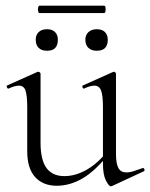

<svg xmlns="http://www.w3.org/2000/svg" viewBox="-20 -648 530 677"><path d="M180 7Q132 7 104 -23.5Q76 -54 76 -115V-270Q76 -311 70 -328.5Q64 -346 47 -346Q32 -346 11 -336Q7 -334 4.5 -340Q2 -346 6 -347L111 -394Q113 -395 115 -395Q117 -395 120 -393Q123 -391 123 -388V-145Q123 -84 144 -55.5Q165 -27 207 -27Q248 -27 289 -51.5Q330 -76 361 -119L366 -108Q317 -46 272 -19.5Q227 7 180 7ZM389 -388V-105Q389 -71 397.5 -55.5Q406 -40 426 -40Q437 -40 450 -44Q463 -48 482 -55Q487 -57 489 -51.5Q491 -46 487 -44L375 8Q373 9 371 9Q364 9 353.5 -11.5Q343 -32 343 -71V-270Q343 -311 336.5 -328.5Q330 -346 313 -346Q298 -346 277 -336Q273 -334 271 -340Q269 -346 273 -347L378 -394Q380 -395 381 -395Q383 -395 386 -393Q389 -391 389 -388ZM146 -469Q127 -469 116.5 -479Q106 -489 106 -508Q106 -525 116.5 -535Q127 -545 146 -545Q164 -545 174 -535Q184 -525 184 -508Q184 -469 146 -469ZM321 -469Q303 -469 292 -479Q281 -489 281 -508Q281 -525 292 -535Q303 -545 321 -545Q340 -545 350 -535Q360 -525 360 -508Q360 -469 321 -469ZM119 -602Q116 -602 114.5 -608.5Q113 -615 114.5 -621.5Q116 -628 119 -628H347Q351 -628 352 -621.5Q353 -615 352 -608.5Q351 -602 347 -602Z"/></svg>

Font: Cormorant Garamond Light Light
Style: Regular
Weight: 300
Version: Version 4.001